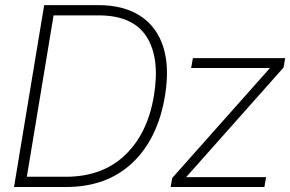

<svg xmlns="http://www.w3.org/2000/svg" viewBox="-20 -748 1161 768"><path d="M244.6 0H36.1L156.7 -727.5H373Q475.1 -727.5 541.3 -684.3Q607.4 -641.1 633.1 -560.1Q658.7 -479 640.1 -365.7Q611.8 -192.9 509.3 -96.4Q406.7 0 244.6 0ZM87.4 -41H243.2Q389.2 -41 480 -127.4Q570.8 -213.9 595.7 -365.7Q620.6 -516.1 566.2 -601.3Q511.7 -686.5 374.5 -686.5H194.3ZM662.6 0 668.9 -36.1 1059.1 -475.1V-476.1H744.6L751.5 -515.6H1120.6L1114.3 -478L725.6 -40.5V-39.6H1044.4L1037.6 0Z"/></svg>

Font: Inter Display ExtraLight
Style: Italic
Weight: 200
Italic angle: -9.39999°
Designer: Rasmus Andersson
Foundry: rsms
Version: Version 4.000;git-a52131595